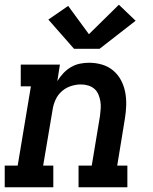

<svg xmlns="http://www.w3.org/2000/svg" viewBox="-27 -794 647 814"><path d="M-7 0V-92H48L104 -428H61V-520H227L216 -450Q227 -468 241.5 -483.5Q256 -499 274 -509.5Q292 -520 311.5 -524Q331 -528 351 -528Q379 -528 406 -520Q433 -512 453.5 -494.5Q474 -477 486.5 -453Q499 -429 504 -402Q509 -375 508 -346Q507 -317 502 -288L470 -92H513V0H306V-92H362L397 -303Q399 -319 400 -334.5Q401 -350 398.5 -365Q396 -380 390 -394Q384 -408 373 -417.5Q362 -427 347 -431.5Q332 -436 316 -436Q295 -436 273.5 -429Q252 -422 235 -407Q218 -392 208.5 -371Q199 -350 196 -329L156 -92H199V0ZM287 -587 178 -711 262 -769 350 -649 477 -774 548 -706 395 -587Z"/></svg>

Font: Iosevka Etoile SmBdObl
Style: Regular
Weight: 600
Italic angle: -9°
Designer: Belleve Invis
Foundry: Belleve Invis
Version: Version 15.5.2; ttfautohint (v1.8.4)